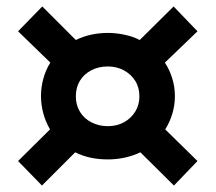

<svg xmlns="http://www.w3.org/2000/svg" viewBox="-20 -655 668 595"><path d="M110 -80 36 -156 135 -254Q121 -278 114 -304.5Q107 -331 107 -357Q107 -385 114.5 -412Q122 -439 136 -461L36 -558L111 -635L215 -531Q237 -542 262.5 -547.5Q288 -553 314 -553Q339 -553 365.5 -547.5Q392 -542 413 -531L518 -635L592 -558L491 -461Q506 -438 514 -411.5Q522 -385 522 -357Q522 -329 514 -302.5Q506 -276 492 -254L592 -156L519 -80L415 -183Q392 -172 366.5 -166.5Q341 -161 314 -161Q285 -161 260 -166.5Q235 -172 213 -183ZM314 -264Q342 -264 364 -276Q386 -288 399 -309Q412 -330 412 -356Q412 -384 399 -404.5Q386 -425 364 -437Q342 -449 314 -449Q285 -449 262.5 -437Q240 -425 227.5 -404.5Q215 -384 215 -356Q215 -330 227.5 -309Q240 -288 263 -276Q286 -264 314 -264Z"/></svg>

Font: Hubot Sans SemiBold
Style: Regular
Weight: 600
Designer: Deni Anggara
Foundry: GitHub, Inc., Subsidiary of Microsoft Corporation
Version: Version 2.000